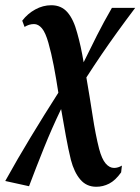

<svg xmlns="http://www.w3.org/2000/svg" viewBox="-76 -480 537 734"><path d="M-55.9 211.9Q-8.9 127 42.1 43Q93 -41 147.1 -125.6Q139 -178.6 129.6 -228.1Q120.1 -277.5 109.1 -316Q98.1 -355.2 84.4 -371.6Q70.6 -388 54.1 -388Q44.1 -388 35 -385.1Q25.9 -382.1 17.9 -377.1L9 -400.9Q29.5 -427.9 58.9 -443.9Q88.2 -460 120 -460Q158.5 -460 181.9 -433Q205.4 -406 219.1 -354.1Q226.1 -329.6 232.4 -301.2Q238.6 -272.7 243.7 -241.9Q269.4 -294.5 294.9 -345.1Q320.5 -395.7 351.9 -450H440.9Q403.9 -400.9 372.1 -356.9Q340.4 -312.9 311.7 -270.8Q283.1 -228.7 254.2 -183.9Q267 -109.7 278.1 -37.5Q289.1 34.8 302.9 89Q313.4 128.3 328 145.1Q342.6 162 360.1 162Q375.2 162 390.1 153L387.1 179Q364.9 210 341.3 222Q317.8 234 292.1 234Q254.6 234 231.1 206.4Q207.5 178.9 195 131.1Q185 90.4 175.9 40.2Q166.8 -10 157.6 -63.1Q122.6 9.5 92 85.6Q61.4 161.6 35 231.9Z"/></svg>

Font: Ancizar Serif Light
Style: Italic
Weight: 300
Italic angle: -4°
Designer: Cesar Puertas, Viviana Monsalve, Julian Moncada, Julian Prieto, Jose Castro, Felipe Aragon, Mariel Hernandez, Sara Alarc
Version: Version 8.100